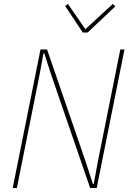

<svg xmlns="http://www.w3.org/2000/svg" viewBox="-20 -947 653 967"><path d="M239 -567 203 -678H199L177 -559L65 0H44L184 -698H217L412 -131L448 -20H452L474 -139L586 -698H607L467 0H434ZM397 -783 308 -917 322 -927 410 -800 548 -927 561 -915 421 -783Z"/></svg>

Font: IBM Plex Sans Condensed Thin
Style: Italic
Weight: 100
Width: 3
Italic angle: -11°
Designer: Mike Abbink, Paul van der Laan, Pieter van Rosmalen
Foundry: Bold Monday
Version: Version 1.3